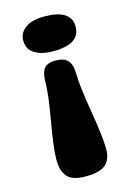

<svg xmlns="http://www.w3.org/2000/svg" viewBox="-109 -748 559 811"><g transform="rotate(-15 170.5 -342.0)"><path d="M56 -616Q56 -649 85 -670Q114 -691 167 -691Q285 -691 285 -616Q285 -539 167 -539Q119 -539 87.5 -557.5Q56 -576 56 -616ZM276 -83Q276 -36 250 -14.5Q224 7 163 7Q105 7 83 -18.5Q61 -44 61 -94Q61 -142 81 -256Q101 -370 101 -418Q101 -461 115 -480Q129 -499 165 -499Q202 -499 219 -480.5Q236 -462 236 -421Q236 -372 256 -253Q276 -134 276 -83Z"/></g></svg>

Font: Coiny 2.0
Style: Regular
Weight: 400
Version: Version 1.001 July 11, 2018